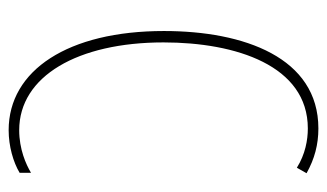

<svg xmlns="http://www.w3.org/2000/svg" viewBox="-180 -584 774 455"><g transform="rotate(90 207.5 -357.0)"><path d="M285 -699C312 -699 346 -693 378 -673L391 -696C357 -715 323 -724 285 -724C117 -724 54 -548 54 -358C54 -131 147 10 289 10C327 10 365 -1 390 -16V-43C370 -31 334 -15 289 -15C161 -15 81 -154 81 -357C81 -529 136 -699 285 -699Z"/></g></svg>

Font: Noto Sans Sinhala ExtraCondensed Thin
Style: Regular
Weight: 100
Width: 2
Designer: Jelle Bosma - Monotype Design Team
Foundry: Monotype Imaging Inc.
Version: Version 2.006